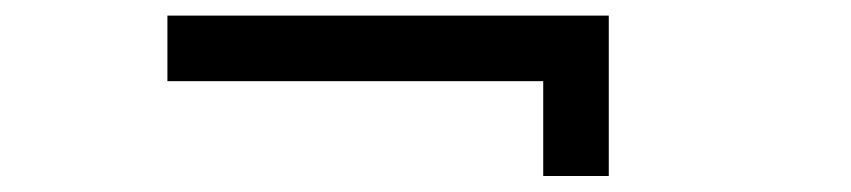

<svg xmlns="http://www.w3.org/2000/svg" viewBox="-20 -366 1090 246"><path d="M760 -346V-140.5H676V-262H194.5V-346Z"/></svg>

Font: League Mono Extended
Style: Regular
Weight: 400
Width: 9
Designer: Tyler Finck
Foundry: The League of Moveable Type / Tyler Finck
Version: Version 2.210